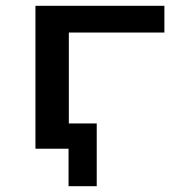

<svg xmlns="http://www.w3.org/2000/svg" viewBox="-20 -512 604 661"><path d="M216 129V0H110V-87H313V129ZM102 0V-492H546V-400H217V0Z"/></svg>

Font: Nunito Sans 10pt Expanded SemiBold
Style: Regular
Weight: 600
Width: 7
Designer: Vernon Adams
Foundry: Vernon Adams
Version: Version 3.101;gftools[0.9.27]